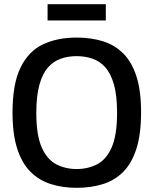

<svg xmlns="http://www.w3.org/2000/svg" viewBox="-20 -890 734 920"><path d="M347 10Q280 10 223.5 -8Q167 -26 126 -67Q85 -108 62.5 -177.5Q40 -247 40 -350Q40 -488 78.5 -566.5Q117 -645 186 -677.5Q255 -710 347 -710Q416 -710 472.5 -692.5Q529 -675 570 -634.5Q611 -594 633.5 -525Q656 -456 656 -352Q656 -247 633.5 -177Q611 -107 570 -66Q529 -25 472 -7.5Q415 10 347 10ZM347 -80Q401 -80 445 -102.5Q489 -125 515 -183.5Q541 -242 541 -350Q541 -432 526 -485Q511 -538 484.5 -567.5Q458 -597 422.5 -609Q387 -621 347 -621Q307 -621 272 -609Q237 -597 210.5 -567.5Q184 -538 169 -484.5Q154 -431 154 -349Q154 -242 180 -183.5Q206 -125 250 -102.5Q294 -80 347 -80ZM208 -792V-870H487V-792Z"/></svg>

Font: Georama Medium
Style: Regular
Weight: 500
Designer: Jean-Baptiste Levee
Foundry: Production Type
Version: Version 1.000